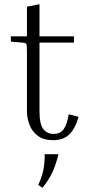

<svg xmlns="http://www.w3.org/2000/svg" viewBox="-20 -661 422 919"><path d="M356 -102Q340 -45 311.5 -17.5Q283 10 234 10Q189 10 161.5 -10.5Q134 -31 121.5 -63Q109 -95 109 -129V-408Q109 -443 106.5 -449.5Q104 -456 87 -457L32 -462V-487H109V-629L169 -641V-487H334V-457H169V-129Q169 -67 187 -43.5Q205 -20 237 -20Q269 -20 285 -43Q301 -66 309 -114ZM183 238 163 224Q180 188 187 155Q194 122 194 77H260Q247 129 230.5 164.5Q214 200 183 238Z"/></svg>

Font: Inria Serif Light
Style: Regular
Weight: 300
Designer: Black Foundry Team
Foundry: Black Foundry
Version: Version 1.000; ttfautohint (v1.8.3)